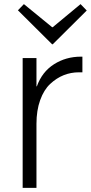

<svg xmlns="http://www.w3.org/2000/svg" viewBox="-20 -912 441 932"><path d="M380 -637V-561H363Q324 -561 289 -547Q254 -533 223.5 -504.5Q193 -476 175 -426Q157 -376 157 -311V0H90V-630H157V-493H159Q184 -563 242 -600Q300 -637 373 -637ZM371 -892 401 -861 236 -697H233L67 -862L96 -892L233 -780H236Z"/></svg>

Font: Sinkin Sans 300 Light
Style: Regular
Weight: 300
Designer: Keith Bates
Foundry: K-Type
Version: Sinkin Sans (version 1.0)  by Keith Bates   •   © 2014   www